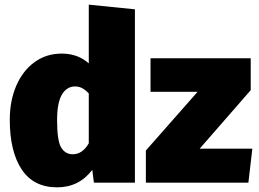

<svg xmlns="http://www.w3.org/2000/svg" viewBox="-20 -784 1113 824"><path d="M559 -744V0H383L376 -55Q319 20 225 20Q124 20 73 -57Q22 -134 22 -270Q22 -352 50 -416.5Q78 -481 128.5 -517.5Q179 -554 245 -554Q314 -554 361 -512V-764ZM361 -169V-383Q347 -398 333 -405.5Q319 -413 302 -413Q267 -413 246 -378.5Q225 -344 225 -268Q225 -180 242.5 -151Q260 -122 292 -122Q334 -122 361 -169ZM1056 -534V-397L837 -146H1063L1046 0H606V-138L828 -390H626V-534Z"/></svg>

Font: Fira Sans Black
Style: Regular
Weight: 900
Designer: Carrois Corporate & Edenspiekermann AG
Foundry: Carrois Corporate GbR & Edenspiekermann AG
Version: Version 4.203